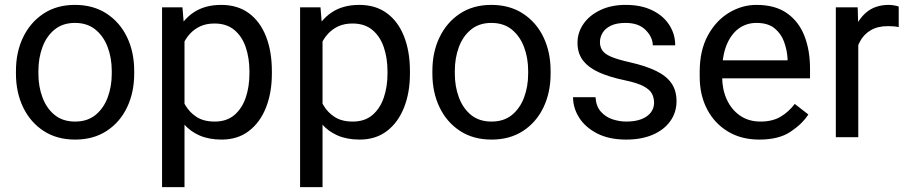

<svg xmlns="http://www.w3.org/2000/svg" viewBox="-20 -558 3690 781"><path d="M44.9 -269.5Q44.9 -346.2 74.2 -406.7Q103.5 -467.3 157.2 -502.7Q210.9 -538.1 284.7 -538.1Q359.4 -538.1 413.6 -502.7Q467.8 -467.3 496.8 -406.7Q525.9 -346.2 525.9 -269.5V-258.3Q525.9 -182.1 496.8 -121.3Q467.8 -60.5 413.8 -25.4Q359.9 9.8 285.6 9.8Q211.4 9.8 157.5 -25.4Q103.5 -60.5 74.2 -121.3Q44.9 -182.1 44.9 -258.3ZM136.2 -258.3Q136.2 -206.1 152.8 -161.6Q169.4 -117.2 202.4 -90.3Q235.4 -63.5 285.6 -63.5Q335.4 -63.5 368.4 -90.3Q401.4 -117.2 418 -161.6Q434.6 -206.1 434.6 -258.3V-269.5Q434.6 -321.8 418 -366.2Q401.4 -410.6 368.2 -437.7Q335 -464.8 284.7 -464.8Q235.4 -464.8 202.1 -437.7Q168.9 -410.6 152.6 -366.2Q136.2 -321.8 136.2 -269.5Z M881.3 9.8Q830.6 9.8 792 -6.8Q753.4 -23.4 726.6 -54.9Q699.7 -86.4 683.8 -130.6Q668 -174.8 662.1 -230.5V-287.1Q669.9 -364.7 696 -420.9Q722.2 -477.1 767.8 -507.6Q813.5 -538.1 879.9 -538.1Q946.3 -538.1 992.2 -504.4Q1038.1 -470.7 1062 -409.9Q1085.9 -349.1 1085.9 -268.6V-258.3Q1085.9 -181.2 1062 -120.6Q1038.1 -60.1 992.4 -25.1Q946.8 9.8 881.3 9.8ZM639.2 203.1V-528.3H722.2L730.5 -426.8V203.1ZM853.5 -63.5Q902.3 -63.5 933.6 -90.3Q964.8 -117.2 979.7 -161.4Q994.6 -205.6 994.6 -258.3V-268.6Q994.6 -321.3 979.7 -365.5Q964.8 -409.7 933.3 -436Q901.9 -462.4 852.5 -462.4Q818.8 -462.4 793.9 -450.7Q769 -439 751.5 -419.2Q733.9 -399.4 722.9 -374.3Q711.9 -349.1 706.5 -322.3V-194.8Q716.3 -160.6 733.6 -130.6Q751 -100.6 780 -82Q809.1 -63.5 853.5 -63.5Z M1442.9 9.8Q1392.1 9.8 1353.5 -6.8Q1314.9 -23.4 1288.1 -54.9Q1261.2 -86.4 1245.4 -130.6Q1229.5 -174.8 1223.6 -230.5V-287.1Q1231.4 -364.7 1257.6 -420.9Q1283.7 -477.1 1329.3 -507.6Q1375 -538.1 1441.4 -538.1Q1507.8 -538.1 1553.7 -504.4Q1599.6 -470.7 1623.5 -409.9Q1647.5 -349.1 1647.5 -268.6V-258.3Q1647.5 -181.2 1623.5 -120.6Q1599.6 -60.1 1554 -25.1Q1508.3 9.8 1442.9 9.8ZM1200.7 203.1V-528.3H1283.7L1292 -426.8V203.1ZM1415 -63.5Q1463.9 -63.5 1495.1 -90.3Q1526.4 -117.2 1541.3 -161.4Q1556.2 -205.6 1556.2 -258.3V-268.6Q1556.2 -321.3 1541.3 -365.5Q1526.4 -409.7 1494.9 -436Q1463.4 -462.4 1414.1 -462.4Q1380.4 -462.4 1355.5 -450.7Q1330.6 -439 1313 -419.2Q1295.4 -399.4 1284.4 -374.3Q1273.4 -349.1 1268.1 -322.3V-194.8Q1277.8 -160.6 1295.2 -130.6Q1312.5 -100.6 1341.6 -82Q1370.6 -63.5 1415 -63.5Z M1738.8 -269.5Q1738.8 -346.2 1768.1 -406.7Q1797.4 -467.3 1851.1 -502.7Q1904.8 -538.1 1978.5 -538.1Q2053.2 -538.1 2107.4 -502.7Q2161.6 -467.3 2190.7 -406.7Q2219.7 -346.2 2219.7 -269.5V-258.3Q2219.7 -182.1 2190.7 -121.3Q2161.6 -60.5 2107.7 -25.4Q2053.7 9.8 1979.5 9.8Q1905.3 9.8 1851.3 -25.4Q1797.4 -60.5 1768.1 -121.3Q1738.8 -182.1 1738.8 -258.3ZM1830.1 -258.3Q1830.1 -206.1 1846.7 -161.6Q1863.3 -117.2 1896.2 -90.3Q1929.2 -63.5 1979.5 -63.5Q2029.3 -63.5 2062.3 -90.3Q2095.2 -117.2 2111.8 -161.6Q2128.4 -206.1 2128.4 -258.3V-269.5Q2128.4 -321.8 2111.8 -366.2Q2095.2 -410.6 2062 -437.7Q2028.8 -464.8 1978.5 -464.8Q1929.2 -464.8 1896 -437.7Q1862.8 -410.6 1846.4 -366.2Q1830.1 -321.8 1830.1 -269.5Z M2527.3 9.8Q2457.5 9.8 2409.2 -15.1Q2360.8 -40 2335.9 -79.3Q2311 -118.7 2311 -162.6H2402.3Q2404.8 -125.5 2424.1 -103.8Q2443.4 -82 2471.4 -72.8Q2499.5 -63.5 2527.3 -63.5Q2564.5 -63.5 2589.6 -73.5Q2614.7 -83.5 2627.7 -100.8Q2640.6 -118.2 2640.6 -140.1Q2640.6 -159.7 2632.1 -176.5Q2623.5 -193.4 2597.7 -207.3Q2571.8 -221.2 2519.5 -231.9Q2460.9 -244.1 2418.2 -262.9Q2375.5 -281.7 2352.3 -311Q2329.1 -340.3 2329.1 -383.8Q2329.1 -425.8 2353.3 -460.7Q2377.4 -495.6 2421.6 -516.8Q2465.8 -538.1 2524.9 -538.1Q2588.4 -538.1 2633.5 -515.9Q2678.7 -493.7 2702.6 -456.3Q2726.6 -418.9 2726.6 -373.5H2635.3Q2635.3 -406.2 2606.7 -435.5Q2578.1 -464.8 2524.9 -464.8Q2487.8 -464.8 2464.6 -453.4Q2441.4 -441.9 2430.9 -424.1Q2420.4 -406.2 2420.4 -386.7Q2420.4 -367.2 2430.2 -352.8Q2439.9 -338.4 2466.1 -327.1Q2492.2 -315.9 2542 -304.7Q2606.9 -290 2648.9 -269.5Q2690.9 -249 2711.4 -219.2Q2731.9 -189.5 2731.9 -146.5Q2731.9 -100.6 2706.5 -65.2Q2681.2 -29.8 2635.3 -10Q2589.4 9.8 2527.3 9.8Z M3068.8 9.8Q2995.1 9.8 2940.7 -23.2Q2886.2 -56.2 2856.2 -113.8Q2826.2 -171.4 2826.2 -245.6V-266.6Q2826.2 -352.5 2859.1 -413.3Q2892.1 -474.1 2945.1 -506.1Q2998 -538.1 3057.1 -538.1Q3133.3 -538.1 3181.4 -504.2Q3229.5 -470.2 3252.2 -411.9Q3274.9 -353.5 3274.9 -279.8V-239.3H2880.4V-312.5H3183.6V-319.3Q3181.6 -354.5 3169.4 -387.9Q3157.2 -421.4 3130.4 -443.1Q3103.5 -464.8 3057.1 -464.8Q3016.1 -464.8 2984.6 -441.7Q2953.1 -418.5 2935.3 -374.3Q2917.5 -330.1 2917.5 -266.6V-245.6Q2917.5 -195.3 2936 -154.1Q2954.6 -112.8 2989.7 -88.1Q3024.9 -63.5 3073.7 -63.5Q3121.6 -63.5 3154.8 -83Q3188 -102.5 3212.9 -135.3L3268.1 -92.3Q3242.7 -53.2 3195.1 -21.7Q3147.5 9.8 3068.8 9.8Z M3471.2 0H3379.9V-528.3H3468.8L3471.2 -445.3ZM3635.7 -447.8Q3624 -450.2 3614 -450.9Q3604 -451.7 3591.3 -451.7Q3549.8 -451.7 3521.2 -434.6Q3492.7 -417.5 3477.1 -387.5Q3461.4 -357.4 3457.5 -318.8L3431.6 -304.2Q3431.6 -368.2 3448.7 -421.1Q3465.8 -474.1 3502.2 -506.1Q3538.6 -538.1 3595.7 -538.1Q3605 -538.1 3617.9 -535.9Q3630.9 -533.7 3635.7 -531.2Z"/></svg>

Font: Heebo
Style: Regular
Weight: 400
Designer: Oded Ezer
Foundry: Ezer Type House
Version: Version 3.100